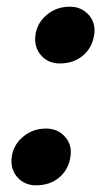

<svg xmlns="http://www.w3.org/2000/svg" viewBox="-20 -545 316 575"><path d="M88 10Q52 10 30.5 -16Q9 -42 16 -81Q23 -115 51.5 -137.5Q80 -160 118 -160Q154 -160 176 -134Q198 -108 190 -70Q183 -34 155.5 -12Q128 10 88 10ZM159 -355Q123 -355 101.5 -381Q80 -407 87 -446Q94 -480 122.5 -502.5Q151 -525 189 -525Q225 -525 247 -499Q269 -473 261 -435Q254 -399 226.5 -377Q199 -355 159 -355Z"/></svg>

Font: REM Medium Medium
Style: Italic
Weight: 500
Italic angle: -11°
Version: Version 1.005;gftools[0.9.28]